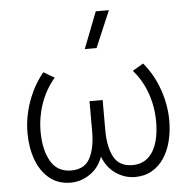

<svg xmlns="http://www.w3.org/2000/svg" viewBox="-54 -805 870 874"><g transform="rotate(-5 381.5 -368.5)"><path d="M234.5 15Q176.5 15 137 -17.8Q97.5 -50.5 77.5 -105.5Q57.5 -160.5 57.5 -228Q57.5 -274.5 68.5 -321.8Q79.5 -369 100.8 -413.8Q122 -458.5 153.5 -496.5L203 -467.5Q182 -443 166 -415Q150 -387 139.2 -356.5Q128.5 -326 123 -293.8Q117.5 -261.5 117.5 -228Q117.5 -147 147 -94Q176.5 -41 239.5 -40Q302 -39.5 326.8 -85.8Q351.5 -132 351.5 -209V-347H411.5V-209Q411.5 -132 436.5 -85.8Q461.5 -39.5 523.5 -40Q555 -40.5 578 -54.5Q601 -68.5 616 -93.5Q631 -118.5 638.2 -152.8Q645.5 -187 645.5 -228Q645.5 -272.5 636 -315Q626.5 -357.5 607.5 -396.2Q588.5 -435 560 -467.5L609.5 -496.5Q657 -439 681.2 -368.5Q705.5 -298 705.5 -228Q705.5 -177.5 694.2 -133.2Q683 -89 660.5 -55.8Q638 -22.5 605 -3.8Q572 15 528.5 15Q482 15 441.2 -12.5Q400.5 -40 381.5 -91Q363 -40 322 -12.5Q281 15 234.5 15ZM350.5 -585 415.5 -752H475.5L404.5 -585Z"/></g></svg>

Font: Geologica Thin Roman Thin
Style: Regular
Weight: 250
Version: Version 1.010;gftools[0.9.28]